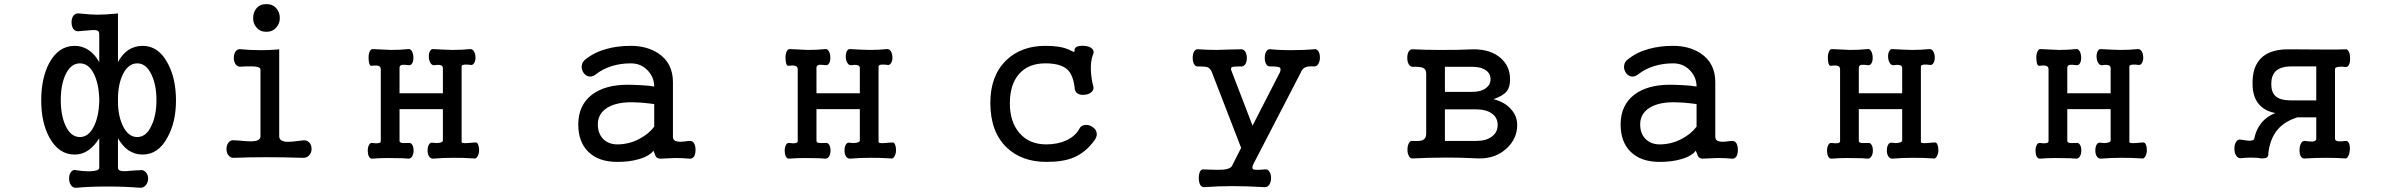

<svg xmlns="http://www.w3.org/2000/svg" viewBox="-20 -759 11540 921"><path d="M456.1 -595.7V-460.9Q434.6 -499 405.3 -518.6Q375 -539.1 337.9 -539.1Q261.7 -539.1 216.8 -458Q177.7 -384.8 177.7 -277.3Q177.7 -171.9 216.8 -99.6Q261.7 -17.6 337.9 -17.6Q375 -17.6 405.3 -39.1Q433.6 -59.6 456.1 -95.7V45.9Q456.1 60.5 415 62.5Q385.7 63.5 346.7 57.6Q330.1 52.7 320.3 66.4Q311.5 78.1 311.5 96.7Q311.5 116.2 320.3 128.9Q330.1 143.6 346.7 141.6Q410.2 135.7 495.1 135.7Q579.1 135.7 649.4 141.6Q668 143.6 679.7 128.9Q690.4 116.2 690.4 97.7Q690.4 79.1 679.7 67.4Q668 53.7 649.4 57.6L626 58.6Q578.1 63.5 565.4 61.5Q545.9 59.6 545.9 45.9V-95.7Q566.4 -59.6 594.7 -39.1Q626 -17.6 664.1 -17.6Q739.3 -17.6 783.2 -99.6Q824.2 -172.9 824.2 -277.3Q824.2 -383.8 783.2 -458Q739.3 -539.1 664.1 -539.1Q626 -539.1 594.7 -518.6Q565.4 -498 545.9 -460.9V-694.3Q481.4 -688.5 450.2 -688.5Q418 -688.5 360.4 -694.3Q342.8 -697.3 332 -683.6Q323.2 -670.9 323.2 -652.3Q323.2 -632.8 332 -620.1Q342.8 -606.4 360.4 -609.4L379.9 -611.3Q428.7 -616.2 440.4 -614.3Q456.1 -612.3 456.1 -595.7ZM456.1 -289.1V-267.6Q453.1 -199.2 430.7 -153.3Q405.3 -101.6 363.3 -101.6Q319.3 -101.6 293.9 -157.2Q271.5 -207 271.5 -278.3Q271.5 -350.6 293.9 -400.4Q319.3 -455.1 363.3 -455.1Q405.3 -455.1 430.7 -404.3Q453.1 -358.4 456.1 -289.1ZM638.7 -455.1Q681.6 -455.1 707 -400.4Q730.5 -350.6 730.5 -278.3Q730.5 -207 707 -157.2Q681.6 -101.6 638.7 -101.6Q595.7 -101.6 570.3 -153.3Q546.9 -200.2 545.9 -267.6V-278.3V-289.1Q546.9 -357.4 570.3 -404.3Q595.7 -455.1 638.7 -455.1Z M1322.3 -671.9Q1322.3 -700.2 1305.7 -718.8Q1288.1 -739.3 1257.8 -739.3Q1226.6 -739.3 1210 -718.8Q1194.3 -700.2 1194.3 -671.9Q1194.3 -645.5 1210 -627.9Q1226.6 -606.4 1257.8 -606.4Q1288.1 -606.4 1305.7 -627.9Q1322.3 -646.5 1322.3 -671.9ZM1428.7 -2Q1450.2 0 1462.9 -13.7Q1474.6 -26.4 1474.6 -44.9Q1474.6 -64.5 1462.9 -76.2Q1450.2 -88.9 1428.7 -85Q1371.1 -77.1 1350.6 -79.1Q1319.3 -83 1319.3 -105.5V-522.5Q1271.5 -517.6 1221.7 -518.6Q1173.8 -518.6 1139.6 -522.5Q1121.1 -526.4 1110.4 -512.7Q1101.6 -500 1101.6 -481.4Q1101.6 -462.9 1110.4 -450.2Q1121.1 -436.5 1139.6 -439.5L1155.3 -440.4Q1193.4 -441.4 1207 -439.5Q1229.5 -436.5 1229.5 -424.8V-105.5Q1229.5 -85 1198.2 -82Q1179.7 -79.1 1124 -85L1104.5 -85.9Q1086.9 -88.9 1076.2 -75.2Q1066.4 -62.5 1066.4 -43.9Q1066.4 -25.4 1076.2 -13.7Q1086.9 0 1104.5 -2Q1171.9 -4.9 1255.9 -4.9Q1339.8 -4.9 1428.7 -2Z M1806.6 -426.8V-82Q1806.6 -74.2 1794.9 -72.3Q1785.2 -70.3 1766.6 -73.2Q1755.9 -75.2 1750 -63.5Q1744.1 -52.7 1744.1 -36.1Q1744.1 -20.5 1749 -9.8Q1754.9 2.9 1765.6 2Q1802.7 -1 1839.8 -1Q1863.3 -1 1910.2 0L1940.4 2Q1951.2 2 1958 -10.7Q1963.9 -21.5 1963.9 -37.1Q1963.9 -53.7 1958 -63.5Q1951.2 -75.2 1940.4 -73.2H1932.6Q1916 -72.3 1909.2 -73.2Q1896.5 -75.2 1896.5 -83V-235.4H2104.5V-84Q2103.5 -77.1 2087.9 -74.2Q2074.2 -71.3 2057.6 -74.2Q2044.9 -77.1 2038.1 -66.4Q2031.2 -55.7 2031.2 -39.1Q2030.3 -22.5 2037.1 -10.7Q2043.9 2 2057.6 2Q2105.5 -2 2151.4 -2Q2196.3 -2.9 2253.9 1Q2263.7 3.9 2270.5 -8.8Q2277.3 -19.5 2278.3 -37.1Q2278.3 -53.7 2273.4 -65.4Q2268.6 -78.1 2258.8 -75.2H2251Q2223.6 -72.3 2211.9 -72.3Q2194.3 -72.3 2194.3 -78.1V-440.4Q2194.3 -447.3 2209 -449.2Q2220.7 -450.2 2240.2 -447.3Q2250 -447.3 2255.9 -459Q2261.7 -470.7 2260.7 -486.3Q2259.8 -502.9 2252.9 -513.7Q2245.1 -525.4 2232.4 -523.4Q2196.3 -519.5 2150.4 -519.5Q2108.4 -520.5 2059.6 -523.4Q2047.9 -525.4 2042 -512.7Q2036.1 -501 2037.1 -484.4Q2038.1 -467.8 2044.9 -457Q2052.7 -444.3 2065.4 -446.3Q2080.1 -449.2 2088.9 -447.3Q2104.5 -445.3 2104.5 -432.6V-311.5H1896.5V-434.6Q1896.5 -445.3 1909.2 -448.2Q1918.9 -449.2 1941.4 -446.3Q1953.1 -445.3 1959 -459Q1963.9 -469.7 1962.9 -486.3Q1961.9 -503.9 1955.1 -514.6Q1947.3 -526.4 1936.5 -523.4Q1902.3 -519.5 1855.5 -519.5Q1821.3 -520.5 1770.5 -523.4Q1759.8 -525.4 1753.9 -512.7Q1748 -501 1748 -483.4Q1748 -467.8 1751 -455.1Q1754.9 -442.4 1761.7 -443.4Q1785.2 -446.3 1793.9 -443.4Q1806.6 -440.4 1806.6 -426.8Z M3103.5 -23.4 3114.3 -36.1 3120.1 -22.5Q3124 -9.8 3127.9 -5.9Q3134.8 2 3148.4 2Q3189.5 0 3217.8 -1Q3258.8 -1 3287.1 2Q3300.8 3.9 3309.6 -8.8Q3316.4 -21.5 3316.4 -40Q3316.4 -58.6 3309.6 -71.3Q3300.8 -85 3287.1 -83H3283.2Q3244.1 -77.1 3230.5 -80.1Q3208 -83 3208 -103.5V-365.2Q3208 -457 3136.7 -503.9Q3082 -539.1 3005.9 -539.1Q2942.4 -539.1 2889.6 -524.4Q2832 -508.8 2789.1 -474.6Q2772.5 -462.9 2770.5 -443.4Q2768.6 -426.8 2778.3 -411.1Q2788.1 -396.5 2802.7 -392.6Q2820.3 -388.7 2836.9 -401.4Q2871.1 -428.7 2916 -442.4Q2958 -455.1 3005.9 -455.1Q3056.6 -455.1 3088.9 -418.9Q3118.2 -386.7 3118.2 -343.8Q3093.8 -348.6 3050.8 -350.6Q3013.7 -352.5 2990.2 -352.5Q2882.8 -352.5 2819.3 -304.7Q2753.9 -253.9 2753.9 -162.1Q2753.9 -78.1 2801.8 -31.2Q2850.6 17.6 2941.4 17.6Q2999 17.6 3043 4.9Q3082 -5.9 3103.5 -24.4ZM3118.2 -151.4Q3091.8 -116.2 3046.9 -92.8Q2997.1 -66.4 2941.4 -66.4Q2898.4 -66.4 2872.1 -93.8Q2847.7 -120.1 2847.7 -162.1Q2847.7 -206.1 2880.9 -233.4Q2923.8 -268.6 3009.8 -268.6Q3025.4 -268.6 3056.6 -266.6Q3089.8 -263.7 3118.2 -259.8Z M3806.6 -426.8V-82Q3806.6 -74.2 3794.9 -72.3Q3785.2 -70.3 3766.6 -73.2Q3755.9 -75.2 3750 -63.5Q3744.1 -52.7 3744.1 -36.1Q3744.1 -20.5 3749 -9.8Q3754.9 2.9 3765.6 2Q3802.7 -1 3839.8 -1Q3863.3 -1 3910.2 0L3940.4 2Q3951.2 2 3958 -10.7Q3963.9 -21.5 3963.9 -37.1Q3963.9 -53.7 3958 -63.5Q3951.2 -75.2 3940.4 -73.2H3932.6Q3916 -72.3 3909.2 -73.2Q3896.5 -75.2 3896.5 -83V-235.4H4104.5V-84Q4103.5 -77.1 4087.9 -74.2Q4074.2 -71.3 4057.6 -74.2Q4044.9 -77.1 4038.1 -66.4Q4031.2 -55.7 4031.2 -39.1Q4030.3 -22.5 4037.1 -10.7Q4043.9 2 4057.6 2Q4105.5 -2 4151.4 -2Q4196.3 -2.9 4253.9 1Q4263.7 3.9 4270.5 -8.8Q4277.3 -19.5 4278.3 -37.1Q4278.3 -53.7 4273.4 -65.4Q4268.6 -78.1 4258.8 -75.2H4251Q4223.6 -72.3 4211.9 -72.3Q4194.3 -72.3 4194.3 -78.1V-440.4Q4194.3 -447.3 4209 -449.2Q4220.7 -450.2 4240.2 -447.3Q4250 -447.3 4255.9 -459Q4261.7 -470.7 4260.7 -486.3Q4259.8 -502.9 4252.9 -513.7Q4245.1 -525.4 4232.4 -523.4Q4196.3 -519.5 4150.4 -519.5Q4108.4 -520.5 4059.6 -523.4Q4047.9 -525.4 4042 -512.7Q4036.1 -501 4037.1 -484.4Q4038.1 -467.8 4044.9 -457Q4052.7 -444.3 4065.4 -446.3Q4080.1 -449.2 4088.9 -447.3Q4104.5 -445.3 4104.5 -432.6V-311.5H3896.5V-434.6Q3896.5 -445.3 3909.2 -448.2Q3918.9 -449.2 3941.4 -446.3Q3953.1 -445.3 3959 -459Q3963.9 -469.7 3962.9 -486.3Q3961.9 -503.9 3955.1 -514.6Q3947.3 -526.4 3936.5 -523.4Q3902.3 -519.5 3855.5 -519.5Q3821.3 -520.5 3770.5 -523.4Q3759.8 -525.4 3753.9 -512.7Q3748 -501 3748 -483.4Q3748 -467.8 3751 -455.1Q3754.9 -442.4 3761.7 -443.4Q3785.2 -446.3 3793.9 -443.4Q3806.6 -440.4 3806.6 -426.8Z M4994.1 -455.1Q5066.4 -455.1 5098.6 -426.8Q5127.9 -400.4 5134.8 -338.9Q5134.8 -319.3 5150.4 -309.6Q5164.1 -301.8 5184.6 -304.7Q5204.1 -306.6 5215.8 -317.4Q5228.5 -329.1 5224.6 -343.8Q5214.8 -380.9 5212.9 -419.9Q5210.9 -463.9 5221.7 -493.2Q5231.4 -512.7 5219.7 -524.4Q5210 -535.2 5188.5 -538.1Q5168 -541 5151.4 -537.1Q5133.8 -531.2 5134.8 -520.5Q5134.8 -510.7 5131.8 -509.8Q5129.9 -509.8 5120.1 -514.6L5110.4 -519.5Q5086.9 -530.3 5056.6 -535.2Q5027.3 -539.1 4994.1 -539.1Q4878.9 -539.1 4806.6 -469.7Q4730.5 -395.5 4730.5 -265.6Q4730.5 -127 4808.6 -51.8Q4880.9 17.6 5000 17.6Q5079.1 17.6 5128.9 -2.9Q5190.4 -28.3 5233.4 -90.8Q5245.1 -109.4 5239.3 -127Q5234.4 -142.6 5216.8 -152.3Q5201.2 -162.1 5183.6 -159.2Q5165 -157.2 5157.2 -140.6Q5138.7 -106.4 5095.7 -85.9Q5053.7 -66.4 4999 -66.4Q4917 -66.4 4870.1 -121.1Q4824.2 -173.8 4824.2 -263.7Q4824.2 -355.5 4870.1 -406.2Q4915 -455.1 4994.1 -455.1Z M5793 -413.1 5933.6 -49.8 5889.6 37.1Q5880.9 51.8 5847.7 54.7Q5829.1 56.6 5785.2 54.7L5755.9 53.7Q5744.1 50.8 5736.3 63.5Q5730.5 76.2 5730.5 94.7Q5730.5 113.3 5736.3 126Q5744.1 139.6 5755.9 138.7Q5825.2 133.8 5891.6 133.8Q5958 133.8 6045.9 138.7Q6060.5 139.6 6069.3 126Q6077.1 113.3 6077.1 94.7Q6077.1 76.2 6069.3 64.5Q6060.5 50.8 6045.9 53.7Q6002.9 57.6 5993.2 53.7Q5982.4 48.8 5992.2 28.3L6220.7 -413.1Q6227.5 -429.7 6240.2 -435.5Q6253.9 -442.4 6281.2 -440.4Q6294.9 -438.5 6303.7 -452.1Q6311.5 -464.8 6311.5 -483.4Q6311.5 -502 6303.7 -513.7Q6294.9 -526.4 6281.2 -522.5Q6236.3 -518.6 6184.6 -518.6Q6129.9 -517.6 6076.2 -522.5Q6061.5 -525.4 6053.7 -511.7Q6046.9 -500 6046.9 -481.4Q6046.9 -462.9 6053.7 -451.2Q6061.5 -438.5 6076.2 -440.4Q6109.4 -440.4 6118.2 -435.5Q6126 -430.7 6120.1 -413.1L5988.3 -156.2L5889.6 -413.1Q5880.9 -431.6 5888.7 -436.5Q5894.5 -440.4 5928.7 -440.4Q5943.4 -437.5 5953.1 -450.2Q5960.9 -461.9 5960.9 -480.5Q5960.9 -499 5953.1 -511.7Q5943.4 -525.4 5928.7 -522.5L5880.9 -521.5Q5838.9 -519.5 5816.4 -519.5Q5778.3 -519.5 5729.5 -522.5Q5715.8 -525.4 5708 -511.7Q5701.2 -500 5701.2 -481.4Q5701.2 -462.9 5708 -451.2Q5715.8 -437.5 5729.5 -440.4Q5761.7 -440.4 5772.5 -436.5Q5785.2 -431.6 5793 -413.1Z M6821.3 -117.2Q6821.3 -94.7 6804.7 -86.9Q6791 -81.1 6758.8 -83Q6745.1 -85.9 6738.3 -72.3Q6731.4 -59.6 6731.4 -41Q6731.4 -22.5 6738.3 -10.7Q6745.1 2.9 6758.8 1Q6832 -2.9 6896.5 -2.9Q6978.5 -3.9 7077.1 1Q7155.3 1 7207 -46.9Q7257.8 -93.8 7257.8 -159.2Q7257.8 -201.2 7230.5 -232.4Q7201.2 -268.6 7144.5 -283.2Q7190.4 -299.8 7207 -320.3Q7223.6 -339.8 7223.6 -378.9Q7223.6 -439.5 7180.7 -478.5Q7133.8 -522.5 7047.9 -522.5Q6965.8 -518.6 6883.8 -519.5Q6816.4 -519.5 6758.8 -522.5Q6745.1 -524.4 6737.3 -511.7Q6730.5 -500 6730.5 -481.4Q6730.5 -463.9 6737.3 -451.2Q6745.1 -437.5 6758.8 -438.5Q6793.9 -439.5 6805.7 -433.6Q6821.3 -427.7 6821.3 -405.3ZM6911.1 -234.4H7062.5Q7108.4 -234.4 7135.7 -214.8Q7164.1 -195.3 7164.1 -159.2Q7164.1 -124 7135.7 -103.5Q7108.4 -83 7062.5 -83H6911.1ZM6911.1 -438.5H7043Q7084 -438.5 7107.4 -421.9Q7129.9 -406.2 7129.9 -378.9Q7129.9 -352.5 7107.4 -335.9Q7084 -318.4 7043 -318.4H6911.1Z M8103.5 -23.4 8114.3 -36.1 8120.1 -22.5Q8124 -9.8 8127.9 -5.9Q8134.8 2 8148.4 2Q8189.5 0 8217.8 -1Q8258.8 -1 8287.1 2Q8300.8 3.9 8309.6 -8.8Q8316.4 -21.5 8316.4 -40Q8316.4 -58.6 8309.6 -71.3Q8300.8 -85 8287.1 -83H8283.2Q8244.1 -77.1 8230.5 -80.1Q8208 -83 8208 -103.5V-365.2Q8208 -457 8136.7 -503.9Q8082 -539.1 8005.9 -539.1Q7942.4 -539.1 7889.6 -524.4Q7832 -508.8 7789.1 -474.6Q7772.5 -462.9 7770.5 -443.4Q7768.6 -426.8 7778.3 -411.1Q7788.1 -396.5 7802.7 -392.6Q7820.3 -388.7 7836.9 -401.4Q7871.1 -428.7 7916 -442.4Q7958 -455.1 8005.9 -455.1Q8056.6 -455.1 8088.9 -418.9Q8118.2 -386.7 8118.2 -343.8Q8093.8 -348.6 8050.8 -350.6Q8013.7 -352.5 7990.2 -352.5Q7882.8 -352.5 7819.3 -304.7Q7753.9 -253.9 7753.9 -162.1Q7753.9 -78.1 7801.8 -31.2Q7850.6 17.6 7941.4 17.6Q7999 17.6 8043 4.9Q8082 -5.9 8103.5 -24.4ZM8118.2 -151.4Q8091.8 -116.2 8046.9 -92.8Q7997.1 -66.4 7941.4 -66.4Q7898.4 -66.4 7872.1 -93.8Q7847.7 -120.1 7847.7 -162.1Q7847.7 -206.1 7880.9 -233.4Q7923.8 -268.6 8009.8 -268.6Q8025.4 -268.6 8056.6 -266.6Q8089.8 -263.7 8118.2 -259.8Z M8806.6 -426.8V-82Q8806.6 -74.2 8794.9 -72.3Q8785.2 -70.3 8766.6 -73.2Q8755.9 -75.2 8750 -63.5Q8744.1 -52.7 8744.1 -36.1Q8744.1 -20.5 8749 -9.8Q8754.9 2.9 8765.6 2Q8802.7 -1 8839.8 -1Q8863.3 -1 8910.2 0L8940.4 2Q8951.2 2 8958 -10.7Q8963.9 -21.5 8963.9 -37.1Q8963.9 -53.7 8958 -63.5Q8951.2 -75.2 8940.4 -73.2H8932.6Q8916 -72.3 8909.2 -73.2Q8896.5 -75.2 8896.5 -83V-235.4H9104.5V-84Q9103.5 -77.1 9087.9 -74.2Q9074.2 -71.3 9057.6 -74.2Q9044.9 -77.1 9038.1 -66.4Q9031.2 -55.7 9031.2 -39.1Q9030.3 -22.5 9037.1 -10.7Q9043.9 2 9057.6 2Q9105.5 -2 9151.4 -2Q9196.3 -2.9 9253.9 1Q9263.7 3.9 9270.5 -8.8Q9277.3 -19.5 9278.3 -37.1Q9278.3 -53.7 9273.4 -65.4Q9268.6 -78.1 9258.8 -75.2H9251Q9223.6 -72.3 9211.9 -72.3Q9194.3 -72.3 9194.3 -78.1V-440.4Q9194.3 -447.3 9209 -449.2Q9220.7 -450.2 9240.2 -447.3Q9250 -447.3 9255.9 -459Q9261.7 -470.7 9260.7 -486.3Q9259.8 -502.9 9252.9 -513.7Q9245.1 -525.4 9232.4 -523.4Q9196.3 -519.5 9150.4 -519.5Q9108.4 -520.5 9059.6 -523.4Q9047.9 -525.4 9042 -512.7Q9036.1 -501 9037.1 -484.4Q9038.1 -467.8 9044.9 -457Q9052.7 -444.3 9065.4 -446.3Q9080.1 -449.2 9088.9 -447.3Q9104.5 -445.3 9104.5 -432.6V-311.5H8896.5V-434.6Q8896.5 -445.3 8909.2 -448.2Q8918.9 -449.2 8941.4 -446.3Q8953.1 -445.3 8959 -459Q8963.9 -469.7 8962.9 -486.3Q8961.9 -503.9 8955.1 -514.6Q8947.3 -526.4 8936.5 -523.4Q8902.3 -519.5 8855.5 -519.5Q8821.3 -520.5 8770.5 -523.4Q8759.8 -525.4 8753.9 -512.7Q8748 -501 8748 -483.4Q8748 -467.8 8751 -455.1Q8754.9 -442.4 8761.7 -443.4Q8785.2 -446.3 8793.9 -443.4Q8806.6 -440.4 8806.6 -426.8Z M9806.6 -426.8V-82Q9806.6 -74.2 9794.9 -72.3Q9785.2 -70.3 9766.6 -73.2Q9755.9 -75.2 9750 -63.5Q9744.1 -52.7 9744.1 -36.1Q9744.1 -20.5 9749 -9.8Q9754.9 2.9 9765.6 2Q9802.7 -1 9839.8 -1Q9863.3 -1 9910.2 0L9940.4 2Q9951.2 2 9958 -10.7Q9963.9 -21.5 9963.9 -37.1Q9963.9 -53.7 9958 -63.5Q9951.2 -75.2 9940.4 -73.2H9932.6Q9916 -72.3 9909.2 -73.2Q9896.5 -75.2 9896.5 -83V-235.4H10104.5V-84Q10103.5 -77.1 10087.9 -74.2Q10074.2 -71.3 10057.6 -74.2Q10044.9 -77.1 10038.1 -66.4Q10031.2 -55.7 10031.2 -39.1Q10030.3 -22.5 10037.1 -10.7Q10043.9 2 10057.6 2Q10105.5 -2 10151.4 -2Q10196.3 -2.9 10253.9 1Q10263.7 3.9 10270.5 -8.8Q10277.3 -19.5 10278.3 -37.1Q10278.3 -53.7 10273.4 -65.4Q10268.6 -78.1 10258.8 -75.2H10251Q10223.6 -72.3 10211.9 -72.3Q10194.3 -72.3 10194.3 -78.1V-440.4Q10194.3 -447.3 10209 -449.2Q10220.7 -450.2 10240.2 -447.3Q10250 -447.3 10255.9 -459Q10261.7 -470.7 10260.7 -486.3Q10259.8 -502.9 10252.9 -513.7Q10245.1 -525.4 10232.4 -523.4Q10196.3 -519.5 10150.4 -519.5Q10108.4 -520.5 10059.6 -523.4Q10047.9 -525.4 10042 -512.7Q10036.1 -501 10037.1 -484.4Q10038.1 -467.8 10044.9 -457Q10052.7 -444.3 10065.4 -446.3Q10080.1 -449.2 10088.9 -447.3Q10104.5 -445.3 10104.5 -432.6V-311.5H9896.5V-434.6Q9896.5 -445.3 9909.2 -448.2Q9918.9 -449.2 9941.4 -446.3Q9953.1 -445.3 9959 -459Q9963.9 -469.7 9962.9 -486.3Q9961.9 -503.9 9955.1 -514.6Q9947.3 -526.4 9936.5 -523.4Q9902.3 -519.5 9855.5 -519.5Q9821.3 -520.5 9770.5 -523.4Q9759.8 -525.4 9753.9 -512.7Q9748 -501 9748 -483.4Q9748 -467.8 9751 -455.1Q9754.9 -442.4 9761.7 -443.4Q9785.2 -446.3 9793.9 -443.4Q9806.6 -440.4 9806.6 -426.8Z M11090.8 -440.4V-277.3H10971.7Q10918.9 -277.3 10896.5 -296.9Q10875 -315.4 10875 -356.4Q10875 -396.5 10896.5 -418Q10920.9 -440.4 10971.7 -440.4ZM11180.7 -427.7Q11180.7 -436.5 11198.2 -438.5Q11212.9 -440.4 11233.4 -437.5Q11243.2 -437.5 11249 -451.2Q11253.9 -462.9 11252.9 -481.4Q11252.9 -499 11247.1 -510.7Q11240.2 -524.4 11231.4 -522.5Q11186.5 -520.5 11120.1 -521.5Q11074.2 -521.5 10956.1 -522.5Q10850.6 -522.5 10810.5 -460.9Q10784.2 -421.9 10785.2 -356.4Q10785.2 -297.9 10813.5 -261.7Q10841.8 -226.6 10894.5 -216.8Q10845.7 -197.3 10820.3 -159.2Q10801.8 -133.8 10793 -92.8Q10790 -84 10770.5 -84Q10759.8 -84 10737.3 -87.9L10730.5 -88.9Q10714.8 -92.8 10706.1 -78.1Q10698.2 -66.4 10698.2 -45.9Q10698.2 -26.4 10706.1 -13.7Q10714.8 1 10729.5 0Q10746.1 -2.9 10779.3 -2.9Q10811.5 -2.9 10827.1 1Q10849.6 1 10856.4 -5.9Q10861.3 -10.7 10861.3 -25.4L10862.3 -34.2Q10872.1 -100.6 10909.2 -141.6Q10943.4 -178.7 11001 -196.3H11090.8V-92.8Q11090.8 -82 11073.2 -80.1Q11062.5 -79.1 11038.1 -83Q11025.4 -85 11017.6 -71.3Q11010.7 -58.6 11010.7 -40Q11009.8 -20.5 11016.6 -8.8Q11024.4 3.9 11040 1Q11086.9 -2 11137.7 -2Q11187.5 -2 11231.4 1Q11238.3 2 11245.1 -11.7Q11251 -23.4 11252 -41Q11252.9 -60.5 11248 -71.3Q11242.2 -85 11230.5 -83Q11213.9 -80.1 11198.2 -81.1Q11180.7 -83 11180.7 -92.8Z"/></svg>

Font: GungsuhChe
Style: Regular
Weight: 400
Monospace: yes
Version: Version 2.21